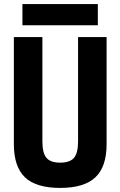

<svg xmlns="http://www.w3.org/2000/svg" viewBox="-20 -912 590 942"><path d="M275 10Q157 10 102.5 -42Q48 -94 48 -205V-730H188V-218Q188 -161 208 -137.5Q228 -114 275 -114Q323 -114 343 -137.5Q363 -161 363 -218V-730H503V-205Q503 -94 448 -42Q393 10 275 10ZM90 -788V-892H460V-788Z"/></svg>

Font: M PLUS Code Latin SemiExpanded
Style: Bold
Weight: 700
Width: 6
Designer: Coji Morishita
Foundry: UNDERFOREST DESIGN
Version: Version 1.002; ttfautohint (v1.8.3)